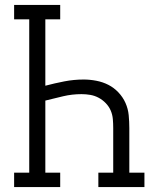

<svg xmlns="http://www.w3.org/2000/svg" viewBox="-20 -755 640 775"><path d="M37 0V-58H98V-677H37V-735H223V-677H163V-409Q201 -419 239.5 -426.5Q278 -434 318 -434Q343 -434 369 -429Q395 -424 417.5 -412.5Q440 -401 458 -382Q476 -363 486.5 -339.5Q497 -316 499.5 -290Q502 -264 502 -238V-58H563V0H377V-58H437V-238Q437 -256 435.5 -274Q434 -292 427 -308.5Q420 -325 407 -338.5Q394 -352 378 -360.5Q362 -369 344.5 -372Q327 -375 309 -375Q271 -375 235 -366.5Q199 -358 163 -349V-58H223V0Z"/></svg>

Font: Iosevka Curly Slab LtEx
Style: Regular
Weight: 300
Width: 7
Monospace: yes
Designer: Belleve Invis
Foundry: Belleve Invis
Version: Version 11.1.0; ttfautohint (v1.8.3)